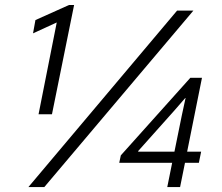

<svg xmlns="http://www.w3.org/2000/svg" viewBox="-20 -763 905 783"><path d="M211.4 -671.4 114.7 -627 124.5 -681.2 261.7 -742.7H282.2L191.9 -296.9H137.2ZM702.1 -719.7H768.6L160.6 0H95.7ZM682.1 -99.1H466.3L472.7 -129.4L756.3 -445.8H803.7L743.2 -144.5H800.3L791 -99.1H734.4L714.4 0H662.1ZM691.4 -144.5 721.7 -293.5 736.8 -363.3H735.4L690.4 -311.5L543.5 -147V-144.5Z"/></svg>

Font: Reddit Sans Chocolate Light
Style: Italic
Weight: 300
Italic angle: -11.25°
Designer: Stephen Hutchings
Version: Version 1.013